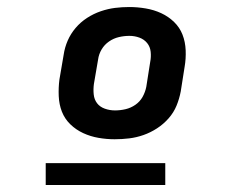

<svg xmlns="http://www.w3.org/2000/svg" viewBox="-20 -713 640 546"><path d="M306 -317Q283 -317 260 -321Q237 -325 216.5 -334.5Q196 -344 180 -359.5Q164 -375 156 -395.5Q148 -416 147 -440Q146 -464 149 -487L161 -557Q164 -578 172.5 -597.5Q181 -617 195 -633.5Q209 -650 227.5 -662Q246 -674 266.5 -681Q287 -688 307 -690.5Q327 -693 348 -693Q371 -693 394.5 -689Q418 -685 438.5 -675.5Q459 -666 475 -650.5Q491 -635 499 -614.5Q507 -594 508 -570Q509 -546 505 -523L494 -453Q490 -432 482 -412.5Q474 -393 459.5 -376.5Q445 -360 426.5 -348Q408 -336 388 -329Q368 -322 347.5 -319.5Q327 -317 306 -317ZM307 -399Q322 -399 337 -402.5Q352 -406 365 -415Q378 -424 385.5 -437.5Q393 -451 396 -466L407 -536Q410 -551 408.5 -565.5Q407 -580 398.5 -590.5Q390 -601 376.5 -606Q363 -611 348 -611Q333 -611 318 -607.5Q303 -604 290 -595Q277 -586 269 -572.5Q261 -559 259 -544L247 -474Q245 -459 246.5 -444.5Q248 -430 256 -419.5Q264 -409 278 -404Q292 -399 307 -399ZM450 -187H110V-249H450Z"/></svg>

Font: Iosevka Aile Heavy Oblique
Style: Regular
Weight: 900
Italic angle: -9°
Designer: Belleve Invis
Foundry: Belleve Invis
Version: Version 31.1.0; ttfautohint (v1.8.4)